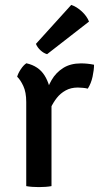

<svg xmlns="http://www.w3.org/2000/svg" viewBox="-20 -759 408 783"><path d="M363.5 -495Q363.5 -474 357.5 -446.2Q351.5 -418.5 338 -397.5Q328.5 -400 318 -400.8Q307.5 -401.5 297.5 -402Q269 -402 247.8 -390.2Q226.5 -378.5 211.8 -359.8Q197 -341 186.5 -318.5Q176 -296 169.5 -274.5L154.5 -293.5Q155.5 -329 164 -365.2Q172.5 -401.5 190.2 -432.2Q208 -463 237.8 -481.8Q267.5 -500.5 310 -500.5Q323.5 -500.5 336.2 -499.2Q349 -498 363.5 -495ZM50 -446Q53.5 -459.5 64.5 -476.2Q75.5 -493 87.5 -501Q137.5 -490 162 -450.8Q186.5 -411.5 190 -352V0Q179.5 2 166 3Q152.5 4 138.5 4Q124.5 4 111 3Q97.5 2 87 0V-343Q87 -383 75 -408.5Q63 -434 50 -446ZM270.5 -739Q293 -731.5 313.8 -712.2Q334.5 -693 343 -671L172 -538Q158 -542 145.2 -553.8Q132.5 -565.5 126.5 -580Z"/></svg>

Font: Signika
Style: Regular
Weight: 400
Designer: Anna Giedry
Foundry: Anna Giedry
Version: Version 2.001